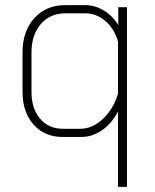

<svg xmlns="http://www.w3.org/2000/svg" viewBox="-20 -527 604 750"><path d="M441 -91Q415 -43 377.5 -17.5Q340 8 297 8H225Q154 8 111 -40.5Q68 -89 68 -168V-322Q68 -405 114 -456Q160 -507 235 -507H313Q351 -507 385.5 -486Q420 -465 442 -429V-499H476V203H441ZM293 -24Q342 -24 383 -63.5Q424 -103 441 -161V-364Q428 -413 392.5 -444Q357 -475 313 -475H235Q176 -475 139.5 -433Q103 -391 103 -322V-168Q103 -103 136.5 -63.5Q170 -24 225 -24Z"/></svg>

Font: Bai Jamjuree ExtraLight
Style: Regular
Weight: 275
Designer: Katatrad Aksorn Co.,Ltd.
Foundry: Cadson Demak Co.,Ltd.
Version: Version 1.000; ttfautohint (v1.6)